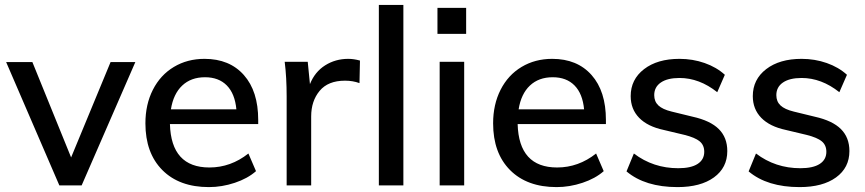

<svg xmlns="http://www.w3.org/2000/svg" viewBox="-20 -756 3529 783"><path d="M431 -503H532L313 0H222L5 -503H112L270 -114Z M1033 -250H673Q678 -73 834 -73Q921 -73 993 -130L1024 -58Q990 -28 937.5 -10.5Q885 7 832 7Q711 7 642 -62.5Q573 -132 573 -253Q573 -330 603.5 -390Q634 -450 689 -483Q744 -516 814 -516Q916 -516 974.5 -450Q1033 -384 1033 -267ZM677 -310H944Q938 -374 905 -407.5Q872 -441 816 -441Q759 -441 723 -407Q687 -373 677 -310Z M1448 -509 1446 -417Q1419 -427 1387 -427Q1318 -427 1283.5 -385.5Q1249 -344 1249 -281V0H1149V-362Q1149 -441 1141 -504H1235L1244 -413Q1264 -463 1306 -489.5Q1348 -516 1400 -516Q1423 -516 1448 -509Z M1525 0V-736H1625V0Z M1773 0V-504H1873V0ZM1764 -724H1881V-618H1764Z M2451 -250H2091Q2096 -73 2252 -73Q2339 -73 2411 -130L2442 -58Q2408 -28 2355.5 -10.5Q2303 7 2250 7Q2129 7 2060 -62.5Q1991 -132 1991 -253Q1991 -330 2021.5 -390Q2052 -450 2107 -483Q2162 -516 2232 -516Q2334 -516 2392.5 -450Q2451 -384 2451 -267ZM2095 -310H2362Q2356 -374 2323 -407.5Q2290 -441 2234 -441Q2177 -441 2141 -407Q2105 -373 2095 -310Z M2535 -57 2565 -130Q2644 -70 2746 -70Q2798 -70 2825 -87.5Q2852 -105 2852 -137Q2852 -164 2833.5 -179.5Q2815 -195 2771 -206L2687 -226Q2621 -240 2586.5 -275.5Q2552 -311 2552 -364Q2552 -432 2606.5 -474Q2661 -516 2751 -516Q2805 -516 2853.5 -499Q2902 -482 2936 -451L2905 -380Q2832 -438 2751 -438Q2702 -438 2675 -419.5Q2648 -401 2648 -368Q2648 -342 2665 -326Q2682 -310 2719 -301L2805 -280Q2877 -264 2911.5 -229.5Q2946 -195 2946 -140Q2946 -72 2891.5 -32.5Q2837 7 2743 7Q2611 7 2535 -57Z M3033 -57 3063 -130Q3142 -70 3244 -70Q3296 -70 3323 -87.5Q3350 -105 3350 -137Q3350 -164 3331.5 -179.5Q3313 -195 3269 -206L3185 -226Q3119 -240 3084.5 -275.5Q3050 -311 3050 -364Q3050 -432 3104.5 -474Q3159 -516 3249 -516Q3303 -516 3351.5 -499Q3400 -482 3434 -451L3403 -380Q3330 -438 3249 -438Q3200 -438 3173 -419.5Q3146 -401 3146 -368Q3146 -342 3163 -326Q3180 -310 3217 -301L3303 -280Q3375 -264 3409.5 -229.5Q3444 -195 3444 -140Q3444 -72 3389.5 -32.5Q3335 7 3241 7Q3109 7 3033 -57Z"/></svg>

Font: Muli SemiBold
Style: Regular
Weight: 600
Designer: Vernon Adams
Foundry: Vernon Adams
Version: Version 2.000